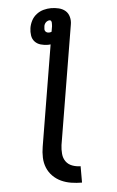

<svg xmlns="http://www.w3.org/2000/svg" viewBox="-62 -777 624 1027"><g transform="rotate(-5 250.0 -263.0)"><path d="M336 209Q307 209 278.5 204.5Q250 200 225 188.5Q200 177 180.5 157.5Q161 138 150.5 112.5Q140 87 139 58Q138 29 143 0L233 -542Q229 -542 225.5 -541.5Q222 -541 219 -541Q199 -541 180 -546.5Q161 -552 148.5 -565.5Q136 -579 133 -598.5Q130 -618 133 -638Q136 -658 146 -677.5Q156 -697 173.5 -710.5Q191 -724 211.5 -729.5Q232 -735 252 -735Q273 -735 293.5 -730Q314 -725 328.5 -712.5Q343 -700 348.5 -679.5Q354 -659 350 -638L244 0Q241 23 243 46.5Q245 70 257.5 87.5Q270 105 291.5 113Q313 121 336 121ZM229 -606Q233 -606 236.5 -606.5Q240 -607 244 -609L249 -638Q249 -643 249.5 -648Q250 -653 249.5 -658Q249 -663 246.5 -667Q244 -671 239 -671Q233 -671 227 -668Q221 -665 217 -660.5Q213 -656 210.5 -650Q208 -644 208 -638Q207 -632 207 -626Q207 -620 210 -615.5Q213 -611 218 -608.5Q223 -606 229 -606Z"/></g></svg>

Font: Iosevka SS04 Semibold Oblique
Style: Regular
Weight: 600
Italic angle: -9°
Monospace: yes
Designer: Belleve Invis
Foundry: Belleve Invis
Version: Version 19.0.0; ttfautohint (v1.8.4)